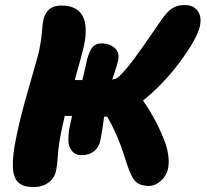

<svg xmlns="http://www.w3.org/2000/svg" viewBox="-20 -753 819 765"><path d="M113.8 -7.8Q71.3 -7.8 52 -26.9Q32.7 -45.9 31.2 -90.1Q29.8 -134.3 44.9 -207Q62.5 -293.5 97.7 -413.8Q132.8 -534.2 137.2 -557.1Q144.5 -592.3 147.2 -626.2Q149.9 -660.2 151.9 -669.9Q164.6 -731 223.1 -731Q347.2 -731 314.9 -571.8Q309.6 -545.9 277.8 -434.1H308.1Q313.5 -454.1 320.8 -487.8Q330.1 -536.1 343.5 -558.1Q356.9 -580.1 384.8 -580.1Q416.5 -580.1 436.5 -562.5Q456.5 -544.9 451.2 -514.2Q448.7 -503.9 445.6 -492.7Q442.4 -481.4 435.8 -462.2Q429.2 -442.9 426.8 -436Q439 -437.5 447 -442.6Q455.1 -447.8 466.8 -460.9Q481 -476.1 494.4 -492.7Q507.8 -509.3 525.4 -533.7Q543 -558.1 552.2 -571.3Q561.5 -584.5 586.2 -620.1Q610.8 -655.8 619.1 -668Q643.6 -704.6 664.6 -718.8Q685.5 -732.9 715.8 -732.9Q750.5 -732.9 767.3 -710.2Q784.2 -687.5 776.9 -650.9Q770 -617.2 738.3 -566.7Q706.5 -516.1 668 -469.2Q612.8 -402.8 549.8 -352.1Q577.6 -313.5 602.1 -265.9Q626.5 -218.3 639.2 -181.2Q657.7 -125.5 649.9 -83Q644 -53.2 621.3 -32.7Q598.6 -12.2 573.2 -12.2Q533.2 -12.2 514.9 -35.6Q496.6 -59.1 475.1 -132.8Q447.8 -218.3 407.2 -288.1H395Q388.2 -237.3 379.9 -192.9Q374 -165.5 354.2 -150.1Q334.5 -134.8 305.2 -134.8Q280.3 -134.8 266.6 -151.6Q252.9 -168.5 252.4 -192.9Q252 -217.3 256.8 -244.1Q261.2 -266.6 267.1 -291H237.8Q226.6 -241.7 221.2 -212.9Q213.9 -179.2 210.9 -137Q208 -94.7 204.1 -76.2Q198.2 -44.4 173.8 -26.1Q149.4 -7.8 113.8 -7.8Z"/></svg>

Font: Shantell Sans Bouncy
Style: Italic
Weight: 800
Italic angle: -11.31°
Designer: Stephen Nixon, Anya Danilova, Shantell Martin
Foundry: Arrow Type
Version: Version 1.006;[9816181b4]